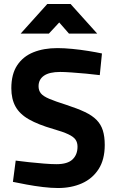

<svg xmlns="http://www.w3.org/2000/svg" viewBox="-20 -934 584 966"><path d="M272 12Q238 12 196 7Q154 2 114 -5.5Q74 -13 45 -19L59 -126Q88 -122 126 -118Q164 -114 201 -111Q238 -108 264 -108Q320 -108 345 -132Q370 -156 370 -196Q370 -217 360 -231.5Q350 -246 323.5 -258.5Q297 -271 248 -285Q172 -307 125.5 -333.5Q79 -360 58 -398Q37 -436 37 -490Q37 -561 66.5 -605.5Q96 -650 148 -671Q200 -692 269 -692Q302 -692 343.5 -688Q385 -684 425 -677.5Q465 -671 493 -665L482 -556Q452 -560 413.5 -563.5Q375 -567 339.5 -569.5Q304 -572 283 -572Q228 -572 201 -553Q174 -534 174 -500Q174 -479 185.5 -464.5Q197 -450 227.5 -437Q258 -424 315 -406Q370 -388 407 -370.5Q444 -353 466 -330.5Q488 -308 497.5 -277.5Q507 -247 507 -205Q507 -131 476 -83Q445 -35 392 -11.5Q339 12 272 12ZM84 -765 218 -914H335L469 -765H327L278 -821L226 -765Z"/></svg>

Font: Titillium Web SemiBold
Style: Regular
Weight: 600
Designer: Mohamed Gaber, Accademia di Belle Arti di Urbino
Foundry: Kief Type Foundry, Accademia di Belle Arti di Urbino
Version: Version 3.000; ttfautohint (v1.8.4)